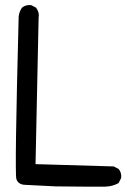

<svg xmlns="http://www.w3.org/2000/svg" viewBox="-20 -741 540 751"><path d="M197 -12Q105 -17 78 -18Q51 -19 44 -41Q37 -63 53 -676Q55 -695 66 -711Q80 -723 102 -721L121 -711Q135 -693 131 -670L119 -99L425 -90L444 -80Q456 -66 454 -45L444 -25Q421 -12 392.5 -11Q364 -10 197 -12Z"/></svg>

Font: Kosefont JP
Style: Regular
Weight: 400
Designer: Nozomi Seto 瀬戸のぞみ
Version: Version 3.00;June 19, 2020